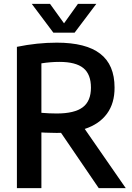

<svg xmlns="http://www.w3.org/2000/svg" viewBox="-20 -968 679 988"><path d="M488 0 294 -284.5Q287 -284 272 -284Q255 -284 237 -284.8Q219 -285.5 211 -285.5Q199 -286.5 193 -286.5V0H67V-727Q171 -748.5 272.5 -748.5Q422 -748.5 495.8 -691.5Q569.5 -634.5 569.5 -517.5Q570 -437 530.5 -383Q491 -329 416 -304.5L627 0ZM193 -387.5Q233.5 -384 272 -384Q363 -384 405.5 -415.8Q448 -447.5 448 -517Q448 -586 408.8 -617.8Q369.5 -649.5 286 -649.5Q240.5 -649.5 193 -642ZM381 -948H475.5L364 -800H254.5L143.5 -948H237.5L309.5 -848Z"/></svg>

Font: Encode Sans Semi Condensed SmBd
Style: Regular
Weight: 600
Width: 4
Designer: Multiple Designers
Foundry: Impallari Type
Version: Version 2.000